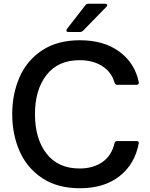

<svg xmlns="http://www.w3.org/2000/svg" viewBox="-20 -989 797 1021"><path d="M45 -382Q45 -490 84.5 -579.5Q124 -669 205 -722Q286 -775 405 -775Q532 -775 614.5 -714.5Q697 -654 718 -552V-549Q718 -538 706 -538H603Q592 -538 589 -550Q573 -606 523.5 -637.5Q474 -669 403 -669Q289 -669 227.5 -590.5Q166 -512 166 -382Q166 -251 227.5 -172Q289 -93 403 -93Q476 -93 525 -127.5Q574 -162 589 -228Q592 -239 603 -239H706Q720 -239 718 -227Q697 -116 615.5 -52Q534 12 405 12Q286 12 205 -41.5Q124 -95 84.5 -184.5Q45 -274 45 -382ZM344 -819Q333 -819 333 -827Q333 -831 336 -835L434 -961Q439 -969 450 -969H539Q550 -969 550 -962Q550 -957 546 -953L422 -826Q415 -819 406 -819Z"/></svg>

Font: Open Sauce Two Medium
Style: Regular
Weight: 500
Designer: Alfredo Marco Pradil
Foundry: Creative Sauce Fz LLC
Version: Version 1.477